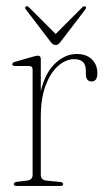

<svg xmlns="http://www.w3.org/2000/svg" viewBox="-20 -613 348 633"><path d="M114.5 -418.5V-312.5Q129 -373 162 -404Q195 -435 232.5 -435Q265 -435 283 -417.2Q301 -399.5 301 -371.5Q301 -344.5 282 -344.5Q263 -344.5 263 -369.5V-380.5Q263 -418 224.5 -418Q197.5 -418 172.2 -396.2Q147 -374.5 130.8 -332Q114.5 -289.5 114.5 -228V-36.5Q114.5 -19.5 133.5 -17.5L179 -13Q188 -12 188 -5.5Q188 0 179.5 0H34Q25.5 0 25.5 -6Q25.5 -12 35 -13.5L68.5 -17.5Q87.5 -20 87.5 -36V-383Q87.5 -395.5 76 -395.5H29Q20.5 -395.5 20.5 -401.5Q20.5 -406 29 -409L90 -426.5Q100 -429.5 105 -429.5Q114.5 -429.5 114.5 -418.5ZM180 -475.5Q172 -464.5 164 -464.5Q154 -464.5 146.5 -475.5L65.5 -581.5Q60.5 -587.5 65 -591.5Q69.5 -595 76.5 -588L163.5 -501L250.5 -588Q257.5 -594.5 262 -591.5Q266 -588 261 -581.5Z"/></svg>

Font: Fraunces 144pt Soft Thin
Style: Regular
Weight: 100
Version: Version 1.000;[0bf87f6ff]